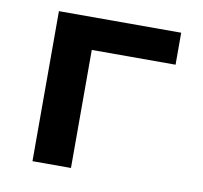

<svg xmlns="http://www.w3.org/2000/svg" viewBox="-65 -599 706 668"><g transform="rotate(10 288.0 -265.0)"><path d="M91 0H227V-417H523V-530H91Z"/></g></svg>

Font: Iosevka Sparkle Extrabold
Style: Regular
Weight: 800
Designer: Belleve Invis
Foundry: Belleve Invis
Version: Version 4.5.0; ttfautohint (v1.8.3)